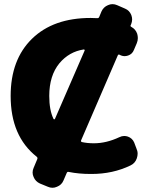

<svg xmlns="http://www.w3.org/2000/svg" viewBox="-20 -849 746 923"><path d="M370.1 -174.8Q367.2 -168 374 -166Q399.4 -160.2 431.6 -160.2Q491.2 -160.2 553.7 -189.5Q565.4 -195.3 577.1 -195.3Q585.9 -195.3 594.7 -192.4Q616.2 -184.6 625 -164.1L635.7 -135.7Q641.6 -123 641.6 -110.4Q641.6 -99.6 637.7 -87.9Q629.9 -64.5 607.4 -53.7Q522.5 -12.7 419.9 -12.7Q418 -12.7 416 -12.7Q358.4 -12.7 310.5 -22.5Q303.7 -24.4 300.8 -17.6L285.2 18.6Q276.4 40 253.9 48.8Q243.2 53.7 232.4 53.7Q220.7 53.7 210 48.8L171.9 33.2Q150.4 23.4 141.6 2Q136.7 -8.8 136.7 -19.5Q136.7 -31.2 141.6 -42L159.2 -84Q162.1 -90.8 156.2 -95.7Q31.2 -194.3 31.2 -387.7Q31.2 -562.5 133.8 -662.6Q236.3 -762.7 416 -762.7Q427.7 -762.7 446.3 -761.7Q454.1 -760.7 457 -767.6L467.8 -793.9Q477.5 -815.4 499 -824.2Q509.8 -829.1 520.5 -829.1Q532.2 -829.1 543 -824.2L581.1 -807.6Q602.5 -798.8 611.3 -776.4Q615.2 -765.6 615.2 -755.9Q615.2 -744.1 610.4 -732.4L608.4 -728.5Q605.5 -722.7 611.3 -719.7Q631.8 -709 639.6 -686.5Q642.6 -675.8 642.6 -666Q642.6 -653.3 637.7 -641.6L624 -609.4Q616.2 -588.9 595.7 -582Q586.9 -579.1 579.1 -579.1Q566.4 -579.1 554.7 -585.9Q548.8 -588.9 545.9 -582ZM237.3 -277.3Q238.3 -275.4 241.2 -275.4Q243.2 -275.4 244.1 -277.3L386.7 -605.5Q387.7 -607.4 386.7 -609.4Q384.8 -611.3 382.8 -611.3Q382.8 -611.3 382.8 -611.3Q312.5 -600.6 265.6 -544.9Q216.8 -485.4 216.8 -387.7Q216.8 -319.3 237.3 -277.3Z"/></svg>

Font: Gen Jyuu Gothic Heavy
Style: Bold
Weight: 900
Designer: [Source Han Sans]
Ryoko NISHIZUKA  (kana & ideographs); Paul D. Hunt (Latin, Greek & Cyrillic); Wenlong ZHANG  (bopomofo
Version: Version 1.002.20150607